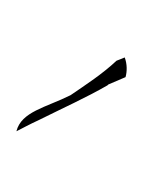

<svg xmlns="http://www.w3.org/2000/svg" viewBox="10 -766 174 234"><g transform="rotate(90 97.0 -649.0)"><path d="M50 -714C51 -712 52 -709 54 -704C70 -687 83 -667 96 -648C111 -618 116 -588 140 -582C136 -590 132 -597 126 -610C112 -638 99 -667 84 -693L83 -694L74 -715C67 -717 58 -717 50 -714Z"/></g></svg>

Font: SolarCharger
Style: 150
Weight: 100
Designer: Mew Too
Foundry: Cannot Into Space Fonts/KineticPlasma Fonts
Version: Version 1.100